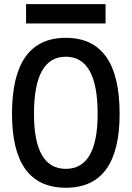

<svg xmlns="http://www.w3.org/2000/svg" viewBox="-20 -883 626 913"><path d="M293 9.8Q37.1 9.8 37.1 -341.8Q37.1 -703.1 293 -703.1Q548.8 -703.1 548.8 -341.8Q548.8 9.8 293 9.8ZM293 -80.1Q444.3 -80.1 444.3 -341.8Q444.3 -613.3 293 -613.3Q141.6 -613.3 141.6 -341.8Q141.6 -80.1 293 -80.1ZM104 -771.5V-863.3H481.9V-771.5Z"/></svg>

Font: Cascadia Mono
Style: Regular
Weight: 400
Monospace: yes
Designer: Aaron Bell
Foundry: Saja Typeworks
Version: Version 2404.023